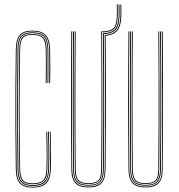

<svg xmlns="http://www.w3.org/2000/svg" viewBox="-20 -837 802 862"><path d="M126.2 5.2Q86.5 5.2 69 -14.2Q51.5 -33.8 51 -77.5Q49.8 -168 49.2 -259.2Q48.8 -350.5 49.2 -440.5Q49.8 -530.5 51 -617Q51.8 -661.5 68.9 -680.5Q86 -699.5 125.2 -699.5Q166.2 -699.5 184.9 -680.1Q203.5 -660.8 204.8 -616Q205 -606.2 205.2 -586.1Q205.5 -566 205.6 -542.2Q205.8 -518.5 205.6 -497.2Q205.5 -476 204.8 -464H200.8Q201.2 -480.8 201.4 -511.6Q201.5 -542.5 201.4 -572.5Q201.2 -602.5 200.8 -616.8Q199.5 -659.2 182.1 -677.5Q164.8 -695.8 125.2 -695.8Q87.8 -695.8 71.6 -677.6Q55.5 -659.5 55 -617Q53.5 -521 53 -432.4Q52.5 -343.8 53.1 -256.6Q53.8 -169.5 55 -77.2Q55.5 -35 72 -16.8Q88.5 1.5 126.2 1.5Q166.8 1.5 184.9 -16.8Q203 -35 204.2 -77.5Q205.5 -118.2 205.5 -159.4Q205.5 -200.5 203.5 -245.8H207.2Q208.2 -208.2 208.8 -181.8Q209.2 -155.2 209.1 -131.2Q209 -107.2 208 -77.2Q206.8 -32.8 187.8 -13.8Q168.8 5.2 126.2 5.2ZM126.2 -2.2Q91.8 -2.2 75.6 -18.6Q59.5 -35 58.8 -78.2Q57.8 -137.5 57.4 -205.6Q57 -273.8 57 -344.9Q57 -416 57.4 -485.5Q57.8 -555 58.8 -617Q59.5 -660 75.4 -676Q91.2 -692 125.2 -692Q162.8 -692 179.2 -675.1Q195.8 -658.2 196.8 -617Q197.2 -600 197.4 -570.5Q197.5 -541 197.4 -511.4Q197.2 -481.8 196.8 -464H193Q193.5 -482.8 193.6 -511.6Q193.8 -540.5 193.6 -569.5Q193.5 -598.5 193 -617Q192.2 -655.8 176.5 -672Q160.8 -688.2 125.2 -688.2Q92 -688.2 77.6 -672.5Q63.2 -656.8 62.8 -617Q61.5 -533 61 -441.4Q60.5 -349.8 61 -257.2Q61.5 -164.8 62.8 -78.2Q63.2 -38.8 77.6 -22.5Q92 -6.2 126.2 -6.2Q163.5 -6.2 179.4 -22.4Q195.2 -38.5 196.5 -77.8Q197.5 -104 197.5 -132.4Q197.5 -160.8 197 -189.6Q196.5 -218.5 195.5 -245.8H199.5Q200.5 -208.2 201 -181.1Q201.5 -154 201.4 -129.9Q201.2 -105.8 200.2 -77.2Q199 -37.2 182.8 -19.8Q166.5 -2.2 126.2 -2.2ZM126.2 -10Q93 -10 80.1 -25.1Q67.2 -40.2 66.8 -78.2Q65.8 -152.2 65.1 -221.5Q64.5 -290.8 64.5 -357.1Q64.5 -423.5 65.1 -488.1Q65.8 -552.8 66.8 -617Q67.2 -652.5 79 -668.4Q90.8 -684.2 125.2 -684.2Q158.5 -684.2 173.5 -669.6Q188.5 -655 189.2 -615.5Q189.5 -601.5 189.9 -571.5Q190.2 -541.5 190.1 -510.9Q190 -480.2 189 -464H185.2Q185.8 -478.5 185.9 -508.6Q186 -538.8 185.9 -569.5Q185.8 -600.2 185.2 -616Q184.5 -652.5 171.1 -666.5Q157.8 -680.5 125.2 -680.5Q94.2 -680.5 82.8 -666.8Q71.2 -653 70.5 -617Q69.2 -552.5 68.6 -485Q68 -417.5 68 -348.9Q68 -280.2 68.6 -212.1Q69.2 -144 70.5 -78.2Q71.2 -41.8 83.4 -27.8Q95.5 -13.8 126.2 -13.8Q160 -13.8 173.8 -27.8Q187.5 -41.8 188.5 -78.2Q189.5 -107.2 189.6 -131.2Q189.8 -155.2 189.2 -182.1Q188.8 -209 187.8 -245.8H191.8Q192.8 -216.5 193.1 -189Q193.5 -161.5 193.5 -134.1Q193.5 -106.8 192.5 -77.5Q191.5 -39 176.2 -24.5Q161 -10 126.2 -10Z M377 4.5Q336.5 4.5 318.8 -14.2Q301 -33 300.5 -75.8Q299.8 -160 299.2 -235Q298.8 -310 298.9 -382.6Q299 -455.2 299.2 -531.9Q299.5 -608.5 300.2 -696H304.2Q303.5 -620.8 303.1 -543.2Q302.8 -465.8 302.8 -387.2Q302.8 -308.8 303.1 -230.5Q303.5 -152.2 304.2 -75.8Q304.8 -34.8 321.8 -17Q338.8 0.8 377 0.8Q412 0.8 430.9 -15.2Q449.8 -31.2 450 -75.8Q451 -156 451.2 -257.9Q451.5 -359.8 451.4 -469Q451.2 -578.2 450.2 -680Q484.8 -682 501.5 -699.8Q518.2 -717.5 520.2 -757.2Q520.8 -767.2 520.9 -777.2Q521 -787.2 520.9 -797.2Q520.8 -807.2 520.2 -817H524.2Q524.8 -807.2 524.9 -797.2Q525 -787.2 524.9 -777.1Q524.8 -767 524.2 -757Q522.2 -717.5 505.8 -698.4Q489.2 -679.2 454.2 -676.5Q455.2 -560.8 455.4 -461.6Q455.5 -362.5 455.1 -268.9Q454.8 -175.2 453.8 -75.8Q453.5 -33 435.5 -14.2Q417.5 4.5 377 4.5ZM377 -3.2Q340 -3.2 324.4 -19.8Q308.8 -36.2 308.2 -75.8Q307.5 -157.5 307 -235.6Q306.5 -313.8 306.6 -390Q306.8 -466.2 307 -542.2Q307.2 -618.2 308 -696H312Q311 -593.5 310.8 -485.1Q310.5 -376.8 310.9 -272.1Q311.2 -167.5 312 -75.8Q312.5 -38 327.4 -22.5Q342.2 -7 377 -7Q415.5 -7 428.6 -24Q441.8 -41 442 -75.8Q442.8 -159 443.2 -233.2Q443.8 -307.5 443.6 -379.4Q443.5 -451.2 443.2 -526.8Q443 -602.2 442.2 -688Q477.2 -688.5 493.8 -703.8Q510.2 -719 512.2 -757.5Q513 -772.2 513 -787.2Q513 -802.2 512.2 -817H516.2Q517 -802.2 517 -787.2Q517 -772.2 516.2 -757.5Q514.2 -718 497.8 -701.6Q481.2 -685.2 446.2 -684Q447.2 -578 447.5 -476.5Q447.8 -375 447.4 -275.5Q447 -176 446 -75.8Q445.8 -36.2 430 -19.8Q414.2 -3.2 377 -3.2ZM377 -10.8Q343.8 -10.8 330.1 -25.1Q316.5 -39.5 316 -75.8Q315 -176 314.6 -276.4Q314.2 -376.8 314.6 -480.9Q315 -585 315.8 -696H319.8Q319 -626 318.8 -544.6Q318.5 -463.2 318.5 -379.5Q318.5 -295.8 318.8 -217.6Q319 -139.5 319.8 -76Q320.2 -41.2 333 -27.9Q345.8 -14.5 377 -14.5Q409 -14.5 421.5 -27.9Q434 -41.2 434.2 -76Q435.5 -188.2 435.8 -291.2Q436 -394.2 435.6 -493.9Q435.2 -593.5 434.5 -696H440Q472.5 -696 487.5 -708.9Q502.5 -721.8 504.2 -758Q505 -772.8 505 -787.6Q505 -802.5 504.2 -817H508.2Q509 -802 509 -787.2Q509 -772.5 508.2 -757.8Q506.5 -720 490.4 -706Q474.2 -692 440 -692H438.2Q439.5 -548.5 439.6 -388.2Q439.8 -228 438.2 -76Q438 -39.8 424.2 -25.2Q410.5 -10.8 377 -10.8Z M633.5 4.5Q593 4.5 575.2 -14.2Q557.5 -33 557 -75.8Q556.2 -160 555.8 -235Q555.2 -310 555.4 -382.6Q555.5 -455.2 555.8 -531.9Q556 -608.5 556.8 -696H560.8Q560 -620.8 559.6 -543.2Q559.2 -465.8 559.2 -387.2Q559.2 -308.8 559.6 -230.5Q560 -152.2 560.8 -75.8Q561.2 -34.8 578.2 -17Q595.2 0.8 633.5 0.8Q668.5 0.8 687.4 -15.2Q706.2 -31.2 706.5 -75.8Q707.2 -137.5 707.6 -212.6Q708 -287.8 708 -369.9Q708 -452 707.6 -535.1Q707.2 -618.2 706.5 -696H710.5Q711.5 -575.2 711.8 -472.8Q712 -370.2 711.6 -274.1Q711.2 -178 710.2 -75.8Q710 -33 692 -14.2Q674 4.5 633.5 4.5ZM633.5 -3.2Q596.5 -3.2 580.9 -19.8Q565.2 -36.2 564.8 -75.8Q564 -157.5 563.5 -235.6Q563 -313.8 563.1 -390Q563.2 -466.2 563.5 -542.2Q563.8 -618.2 564.5 -696H568.5Q567.5 -593.5 567.2 -485.1Q567 -376.8 567.4 -272.1Q567.8 -167.5 568.5 -75.8Q569 -38 583.9 -22.5Q598.8 -7 633.5 -7Q672 -7 685.1 -24Q698.2 -41 698.5 -75.8Q699.2 -160 699.8 -235Q700.2 -310 700.1 -382.6Q700 -455.2 699.8 -531.9Q699.5 -608.5 698.8 -696H702.8Q703.8 -587.5 704 -484Q704.2 -380.5 703.9 -279.2Q703.5 -178 702.5 -75.8Q702.2 -36.2 686.5 -19.8Q670.8 -3.2 633.5 -3.2ZM633.5 -10.8Q600.2 -10.8 586.6 -25.1Q573 -39.5 572.5 -75.8Q571.5 -176 571.1 -276.4Q570.8 -376.8 571.1 -480.9Q571.5 -585 572.2 -696H576.2Q575.5 -626 575.2 -544.6Q575 -463.2 575 -379.5Q575 -295.8 575.2 -217.6Q575.5 -139.5 576.2 -76Q576.8 -41.2 589.5 -27.9Q602.2 -14.5 633.5 -14.5Q665.5 -14.5 678 -27.9Q690.5 -41.2 690.8 -76Q692 -188.2 692.2 -291.2Q692.5 -394.2 692.1 -493.9Q691.8 -593.5 691 -696H694.8Q696 -551.8 696.1 -390.4Q696.2 -229 694.8 -76Q694.5 -39.8 680.8 -25.2Q667 -10.8 633.5 -10.8Z"/></svg>

Font: Big Shoulders Inline Display SC Thin
Style: Regular
Weight: 100
Designer: Patric King
Foundry: XO Type Co
Version: Version 2.002